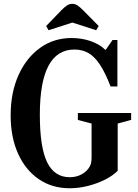

<svg xmlns="http://www.w3.org/2000/svg" viewBox="-20 -970 717 1000"><path d="M343.5 10.5Q251 10.5 181.8 -37Q112.5 -84.5 74 -170Q35.5 -255.5 35.5 -369Q35.5 -487.5 76.2 -578.2Q117 -669 188.5 -720.5Q260 -772 353 -772Q406 -772 452.5 -755.8Q499 -739.5 528 -711H531L566 -761.5H591.5V-519.5H556Q528.5 -590.5 501 -632.5Q473.5 -674.5 441.5 -693.2Q409.5 -712 367.5 -712Q187.5 -712 187.5 -373Q187.5 -202.5 225.5 -124.8Q263.5 -47 343.5 -47Q378 -47 406 -62.5Q434 -78 448 -104Q453.5 -114 455.2 -125Q457 -136 457 -159V-326.5L385.5 -345.5V-381.5H663V-345.5L593 -326.5V-80.5Q568 -55 526.8 -34.2Q485.5 -13.5 437.5 -1.5Q389.5 10.5 343.5 10.5ZM233 -812.5 220.5 -834.5 300.5 -917.5Q316.5 -933.5 329.2 -941.8Q342 -950 357.5 -950Q371 -950 383.5 -941.8Q396 -933.5 412 -917.5L494 -834.5L481 -812.5L357 -852.5Z"/></svg>

Font: Libre Caslon Condensed
Style: Bold
Weight: 700
Designer: Pablo Impallari, Rodrigo Fuenzalida, Katja Schimmel, Ertekin Erdin
Foundry: Pablo Impallari, Rodrigo Fuenzalida
Version: Version 2.000; ttfautohint (v1.8.4.7-5d5b);gftools[0.9.33]